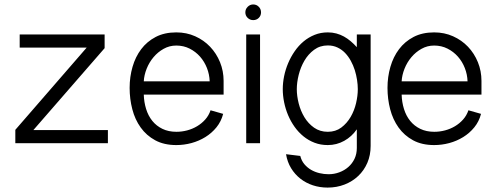

<svg xmlns="http://www.w3.org/2000/svg" viewBox="-20 -643 2230 862"><path d="M464.4 0H48.8V-60.1L369.1 -429.2H68.4V-488.3H449.7V-426.8L129.9 -59.1H464.4Z M981.9 -131.8Q973.1 -97.7 951.9 -71.5Q930.7 -45.4 901.9 -27.6Q873 -9.8 839.4 -0.7Q805.7 8.3 771.5 8.3Q716.3 8.3 676.8 -13.2Q637.2 -34.7 611.6 -70.6Q585.9 -106.4 574 -152.6Q562 -198.7 562 -248.5Q562 -297.9 575 -342.8Q587.9 -387.7 613.8 -422.1Q639.6 -456.5 679 -477.1Q718.3 -497.6 771.5 -497.6Q817.4 -497.6 856.2 -480.2Q895 -462.9 923.3 -433.1Q951.7 -403.3 967.8 -363.8Q983.9 -324.2 983.9 -279.8V-218.3H625.5Q626.5 -184.1 636 -153.6Q645.5 -123 663.8 -100.3Q682.1 -77.6 709.2 -64.5Q736.3 -51.3 772 -51.3Q796.4 -51.3 820.3 -57.6Q844.2 -64 864.7 -76.2Q885.3 -88.4 901.4 -106.4Q917.5 -124.5 925.3 -147.9ZM921.4 -277.8Q920.4 -308.6 909.2 -337.4Q897.9 -366.2 878.2 -388.7Q858.4 -411.1 831.3 -424.8Q804.2 -438.5 771.5 -438.5Q740.7 -438.5 714.6 -423.8Q688.5 -409.2 669.2 -386.2Q649.9 -363.3 638.4 -334.5Q627 -305.7 625.5 -277.8Z M1151.9 -587.4Q1151.9 -572.8 1141.8 -562.7Q1131.8 -552.7 1116.7 -552.7Q1102.5 -552.7 1092 -562.7Q1081.5 -572.8 1081.5 -587.4Q1081.5 -602.1 1092 -612.5Q1102.5 -623 1116.7 -623Q1131.8 -623 1141.8 -612.5Q1151.9 -602.1 1151.9 -587.4ZM1147.5 0H1085.4V-488.3H1147.5Z M1644 12.2Q1644 53.7 1629.2 88.1Q1614.3 122.6 1588.1 147.2Q1562 171.9 1526.9 185.5Q1491.7 199.2 1450.7 199.2Q1416 199.2 1384.8 189Q1353.5 178.7 1328.6 159.2Q1303.7 139.6 1286.9 112.1Q1270 84.5 1264.2 49.3L1328.1 57.1Q1333.5 78.6 1346.4 94Q1359.4 109.4 1376.5 119.4Q1393.6 129.4 1414.1 134.3Q1434.6 139.2 1455.1 139.2Q1480.5 139.2 1503.4 130.6Q1526.4 122.1 1543.9 106.7Q1561.5 91.3 1571.8 69.6Q1582 47.9 1582 21.5V-62.5Q1559.6 -29.8 1525.4 -10.7Q1491.2 8.3 1451.7 8.3Q1419.4 8.3 1392.1 -2.2Q1364.7 -12.7 1342.3 -31Q1319.8 -49.3 1302.5 -73.7Q1285.2 -98.1 1273.4 -126Q1261.7 -153.8 1255.6 -183.8Q1249.5 -213.9 1249.5 -242.7Q1249.5 -271.5 1255.6 -301.3Q1261.7 -331.1 1273.7 -359.4Q1285.6 -387.7 1303 -412.8Q1320.3 -438 1342.8 -456.8Q1365.2 -475.6 1392.6 -486.6Q1419.9 -497.6 1451.7 -497.6Q1472.2 -497.6 1490.2 -492.7Q1508.3 -487.8 1524.2 -479Q1540 -470.2 1554.4 -458Q1568.8 -445.8 1582 -431.2V-488.3H1644ZM1586.4 -242.7Q1586.4 -262.2 1583 -284.4Q1579.6 -306.6 1572.8 -328.4Q1565.9 -350.1 1554.9 -370.1Q1543.9 -390.1 1529.1 -405.5Q1514.2 -420.9 1494.9 -429.9Q1475.6 -439 1451.7 -439Q1416.5 -439 1390.1 -419.4Q1363.8 -399.9 1346.7 -370.6Q1329.6 -341.3 1321 -306.9Q1312.5 -272.5 1312.5 -242.7Q1312.5 -212.4 1321 -178.7Q1329.6 -145 1346.7 -116.7Q1363.8 -88.4 1390.1 -69.8Q1416.5 -51.3 1451.7 -51.3Q1486.8 -51.3 1512.2 -70.3Q1537.6 -89.4 1554.2 -117.9Q1570.8 -146.5 1578.6 -179.9Q1586.4 -213.4 1586.4 -242.7Z M2139.6 -131.8Q2130.9 -97.7 2109.6 -71.5Q2088.4 -45.4 2059.6 -27.6Q2030.8 -9.8 1997.1 -0.7Q1963.4 8.3 1929.2 8.3Q1874 8.3 1834.5 -13.2Q1794.9 -34.7 1769.3 -70.6Q1743.7 -106.4 1731.7 -152.6Q1719.7 -198.7 1719.7 -248.5Q1719.7 -297.9 1732.7 -342.8Q1745.6 -387.7 1771.5 -422.1Q1797.4 -456.5 1836.7 -477.1Q1876 -497.6 1929.2 -497.6Q1975.1 -497.6 2013.9 -480.2Q2052.7 -462.9 2081.1 -433.1Q2109.4 -403.3 2125.5 -363.8Q2141.6 -324.2 2141.6 -279.8V-218.3H1783.2Q1784.2 -184.1 1793.7 -153.6Q1803.2 -123 1821.5 -100.3Q1839.8 -77.6 1866.9 -64.5Q1894 -51.3 1929.7 -51.3Q1954.1 -51.3 1978 -57.6Q2002 -64 2022.5 -76.2Q2043 -88.4 2059.1 -106.4Q2075.2 -124.5 2083 -147.9ZM2079.1 -277.8Q2078.1 -308.6 2066.9 -337.4Q2055.7 -366.2 2035.9 -388.7Q2016.1 -411.1 1989 -424.8Q1961.9 -438.5 1929.2 -438.5Q1898.4 -438.5 1872.3 -423.8Q1846.2 -409.2 1826.9 -386.2Q1807.6 -363.3 1796.1 -334.5Q1784.7 -305.7 1783.2 -277.8Z"/></svg>

Font: SengBuhan
Style: Regular
Weight: 400
Designer: John M. Durdin
Foundry: Lao Script for Windows
Version: Version 1.400